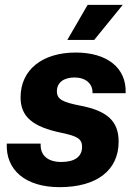

<svg xmlns="http://www.w3.org/2000/svg" viewBox="-20 -763 563 793"><path d="M226 10C379 10 470 -59 470 -178C470 -265 420 -306 310 -327C240 -341 215 -352 215 -386C215 -422 243 -443 288 -443C334 -443 364 -417 362 -378H499C503 -484 421 -546 293 -546C155 -546 65 -475 65 -361C65 -282 113 -239 236 -214C296 -201 319 -191 319 -157C319 -116 289 -94 233 -94C178 -94 145 -121 148 -170H8C3 -62 84 10 226 10ZM258 -598H369L487 -743H342Z"/></svg>

Font: Mona Sans
Style: Bold Italic
Weight: 700
Italic angle: -11.7°
Designer: Deni Anggara
Foundry: GitHub
Version: Version 2.000;Glyphs 3.2.3 (3260)